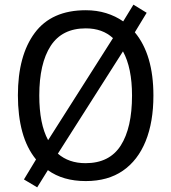

<svg xmlns="http://www.w3.org/2000/svg" viewBox="-20 -769 736 826"><path d="M640 -358Q640 -244 606.5 -161.5Q573 -79 508.5 -34.5Q444 10 349 10Q251 10 186 -37L140 37L83 3L135 -83Q95 -132 76 -201.5Q57 -271 57 -359Q57 -530 129.5 -627.5Q202 -725 349 -725Q396 -725 436.5 -712.5Q477 -700 510 -677L554 -749L611 -714L560 -630Q640 -534 640 -358ZM149 -358Q149 -236 187 -166L466 -605Q421 -647 349 -647Q247 -647 198 -571.5Q149 -496 149 -358ZM548 -358Q548 -477 509 -548L229 -108Q276 -67 348 -67Q451 -67 499.5 -143Q548 -219 548 -358Z"/></svg>

Font: Noto Sans Tamil SemiCondensed
Style: Regular
Weight: 400
Width: 4
Designer: Jelle Bosma - Monotype Design Team
Foundry: Monotype Imaging Inc.
Version: Version 2.004; ttfautohint (v1.8.4.7-5d5b)